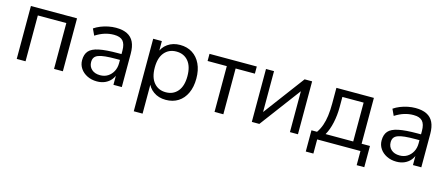

<svg xmlns="http://www.w3.org/2000/svg" viewBox="-46 -1009 3967 1704"><g transform="rotate(15 1937.5 -157.5)"><path d="M80 0V-486.3H503.8V0H422.8V-421.2H161V0Z M817.5 8.9Q767.7 8.9 728.1 -10.8Q688.4 -30.5 665.7 -64.1Q643 -97.8 643 -139.7Q643 -193.7 670.2 -224.7Q697.4 -255.6 761.2 -268.8Q825 -282 934.7 -282H980V-228.6H936.3Q874.9 -228.6 833.9 -224.6Q792.9 -220.5 768.9 -210.9Q744.9 -201.3 734.8 -185.1Q724.7 -168.9 724.7 -144.6Q724.7 -103.7 753.3 -77.6Q781.9 -51.6 831.3 -51.6Q871.2 -51.6 901.5 -70.8Q931.8 -90 949.4 -123.1Q967.1 -156.2 967.1 -198.7V-313.1Q967.1 -374.8 941.9 -402.6Q916.7 -430.4 859.4 -430.4Q816.3 -430.4 775.1 -417.7Q734 -404.9 690.5 -377.3L663 -436.3Q689 -454.3 721.9 -467.6Q754.7 -480.8 790.8 -488.1Q826.8 -495.3 860.2 -495.3Q923.2 -495.3 964.1 -474.9Q1005.1 -454.5 1025.2 -412.9Q1045.3 -371.3 1045.3 -306.1V0H968.5V-113H978.1Q969.5 -75.4 947.2 -48Q924.8 -20.7 892 -5.9Q859.1 8.9 817.5 8.9Z M1203.5 180V-486.3H1283.1V-371.2H1272.5Q1288.6 -428 1336.2 -461.6Q1383.7 -495.3 1450 -495.3Q1515 -495.3 1563.3 -464.6Q1611.5 -433.8 1638.2 -377.6Q1665 -321.3 1665 -243.4Q1665 -166.5 1638.5 -109.5Q1612 -52.5 1563.8 -21.8Q1515.5 8.9 1450 8.9Q1384.2 8.9 1336.9 -24.7Q1289.5 -58.4 1273 -113.8H1284.5V180ZM1433 -56.4Q1501.7 -56.4 1542.3 -104.8Q1583 -153.3 1583 -243.4Q1583 -334 1542.3 -382Q1501.7 -430 1433 -430Q1364.8 -430 1323.9 -382Q1283 -334 1283 -243.4Q1283 -153.3 1323.9 -104.8Q1364.8 -56.4 1433 -56.4Z M1897.4 0V-420.7H1720.9V-486.3H2155.4V-420.7H1978.4V0Z M2240 0V-486.3H2313.8V-77.1H2288.8L2594.8 -486.3H2663.8V0H2590.1V-409.7H2615.5L2309 0Z M2770.5 130V-65.1H2821.8Q2845.5 -99.3 2859.6 -139.6Q2873.8 -179.9 2880.3 -230.1Q2886.9 -280.4 2886.9 -342.6V-486.3H3231.3V-65.1H3308.1V130H3238.2V0H2840.5V130ZM2900.3 -65.1H3154.1V-422.2H2958.9V-329Q2958.9 -253.8 2943.8 -184.1Q2928.7 -114.5 2900.3 -65.1Z M3569.5 8.9Q3519.7 8.9 3480.1 -10.8Q3440.4 -30.5 3417.7 -64.1Q3395 -97.8 3395 -139.7Q3395 -193.7 3422.2 -224.7Q3449.4 -255.6 3513.2 -268.8Q3577 -282 3686.7 -282H3732V-228.6H3688.3Q3626.9 -228.6 3585.9 -224.6Q3544.9 -220.5 3520.9 -210.9Q3496.9 -201.3 3486.8 -185.1Q3476.7 -168.9 3476.7 -144.6Q3476.7 -103.7 3505.3 -77.6Q3533.9 -51.6 3583.3 -51.6Q3623.2 -51.6 3653.5 -70.8Q3683.8 -90 3701.4 -123.1Q3719.1 -156.2 3719.1 -198.7V-313.1Q3719.1 -374.8 3693.9 -402.6Q3668.7 -430.4 3611.4 -430.4Q3568.3 -430.4 3527.1 -417.7Q3486 -404.9 3442.5 -377.3L3415 -436.3Q3441 -454.3 3473.9 -467.6Q3506.7 -480.8 3542.8 -488.1Q3578.8 -495.3 3612.2 -495.3Q3675.2 -495.3 3716.1 -474.9Q3757.1 -454.5 3777.2 -412.9Q3797.3 -371.3 3797.3 -306.1V0H3720.5V-113H3730.1Q3721.5 -75.4 3699.2 -48Q3676.8 -20.7 3644 -5.9Q3611.1 8.9 3569.5 8.9Z"/></g></svg>

Font: Nunito Sans 12pt ExtraLight
Style: Regular
Weight: 200
Designer: Vernon Adams
Foundry: Vernon Adams
Version: Version 3.101;gftools[0.9.27]